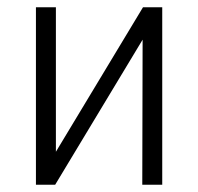

<svg xmlns="http://www.w3.org/2000/svg" viewBox="-20 -509 546 529"><path d="M79 0V-489H134V-56H113L374 -489H427V0H372L373 -433H393L132 0Z"/></svg>

Font: Nunito Sans 10pt Condensed Light
Style: Regular
Weight: 300
Width: 3
Designer: Vernon Adams
Foundry: Vernon Adams
Version: Version 3.101;gftools[0.9.27]